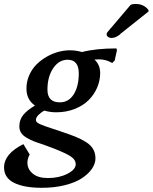

<svg xmlns="http://www.w3.org/2000/svg" viewBox="-46 -689 756 951"><path d="M69.8 24.9 101.1 76.2Q89.8 96.2 89.8 117.2Q89.8 148.4 116 170.7Q142.1 192.9 191.9 192.9Q246.1 192.9 287.6 171.9Q329.1 150.9 329.1 124Q329.1 103 305.9 86.9Q282.7 70.8 219.2 45.9Q192.4 35.6 168 26.9Q138.7 17.6 120.8 10.5Q103 3.4 85 -7.3Q66.9 -18.1 58.3 -31.7Q49.8 -45.4 49.8 -63Q49.8 -97.2 70.3 -121.1Q90.8 -145 127 -166Q85 -195.8 85 -250Q85 -285.2 98.6 -316.2Q112.3 -347.2 134.5 -369.4Q156.7 -391.6 184.8 -407.7Q212.9 -423.8 242.4 -431.9Q272 -439.9 299.8 -439.9Q331.1 -439.9 359.9 -431.2Q429.2 -449.2 530.8 -449.2L533.2 -439.9Q525.9 -403.8 522 -389.2L509.8 -377Q479 -395 444.8 -395Q430.7 -395 421.9 -394Q450.2 -367.7 450.2 -328.1Q450.2 -290 435.1 -254.9Q419.9 -219.7 392.6 -192.6Q365.2 -165.5 323.5 -149.2Q281.7 -132.8 232.9 -132.8Q201.7 -132.8 173.8 -141.1Q158.2 -133.3 145 -120.1Q131.8 -106.9 131.8 -94.2Q131.8 -83 152.1 -74Q172.4 -64.9 221.2 -49.3Q222.7 -48.8 223.9 -48.6Q225.1 -48.3 226.1 -47.9Q289.1 -26.4 293 -24.9Q362.8 -1 394.8 25.6Q426.8 52.2 426.8 95.2Q426.8 121.6 409.2 147.2Q391.6 172.9 359.1 194.1Q326.7 215.3 275.1 228.3Q223.6 241.2 161.1 241.2Q73.2 241.2 23.7 216.6Q-25.9 191.9 -25.9 140.1Q-25.9 72.8 69.8 24.9ZM289.1 -393.1Q245.6 -393.1 217.3 -350.8Q189 -308.6 189 -245.1Q189 -182.1 250 -182.1Q294.4 -182.1 319.3 -221.9Q344.2 -261.7 344.2 -325.2Q344.2 -393.1 289.1 -393.1ZM601.1 -665 606.9 -667Q614.3 -669.4 626 -669.4Q666 -669.4 689 -640.1L689.9 -632.3L548.8 -520H550.3Q527.3 -501 506.8 -501Q496.6 -501 488.8 -506.6Q481 -512.2 482.9 -519H481.9Q482.4 -524.4 485.8 -529.3Q489.3 -534.2 500 -546.4Q500.5 -546.9 501.5 -548.3Q502.4 -549.8 502.9 -550.3V-549.3Q519 -568.4 552 -607.2Q585 -646 601.1 -665Z"/></svg>

Font: Linear Smooth
Style: Bold Italic
Weight: 700
Designer: Philipp H. Poll, Flanker
Foundry: Philipp H. Poll, reworked by Flanker
Version: Version 1.061 | FøM Fix